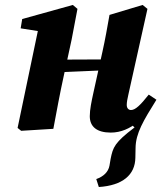

<svg xmlns="http://www.w3.org/2000/svg" viewBox="-20 -520 652 775"><path d="M378.9 234.9C474.8 228.7 525.5 185.9 526.4 116.5L527.2 77.6C527.7 17.8 559.1 -33.3 611.6 -117.7L586.6 -111.2L509.2 -18.6L523.1 -5.6C441.8 55.9 436.1 74.6 426.6 120.9L421.9 148.6C417 174.9 397 192.9 368.6 202.8L378.9 234.9ZM65.4 8 195.3 0C209 -72.4 221.7 -142.9 237.5 -214.3L269.2 -360.7L292.7 -484.2L274 -500L69.6 -443.2L63.4 -405.6L189.9 -385.6L136.9 -414.7L51 -3.6L65.4 8ZM143.2 -225.1 460.1 -238.7V-280.4L143.2 -279V-225.1ZM427.2 15.2C509.7 15.2 571.4 -51.9 610.9 -117.7L580.4 -138.1C547 -95.9 526.4 -75.9 508.8 -75.9C498.9 -75.9 491.6 -83.2 491.6 -96.5C491.6 -107 494.1 -120.8 498.4 -139.3L575.2 -484.2L555.7 -500L422 -459.8C413.1 -409.6 404.5 -360.4 393.6 -311.6L356 -141C349.5 -110.8 342.4 -78 342.4 -51C342.4 -8.3 371.3 15.2 427.2 15.2Z"/></svg>

Font: Source Serif Variable
Style: Italic
Weight: 389
Italic angle: -12°
Designer: Frank Grießhammer
Foundry: Adobe Systems Incorporated
Version: Version 3.001;hotconv 1.0.111;makeotfexe 2.5.65597